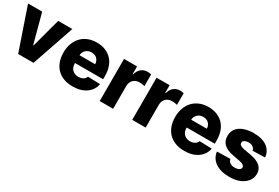

<svg xmlns="http://www.w3.org/2000/svg" viewBox="48 -1347 3124 2152"><g transform="rotate(30 1609.5 -271.5)"><path d="M11.4 -545.5H194.2L294.7 -169.7H300.4L401.3 -545.5H584.2L397 0H198.2Z M900.2 -552.6Q962.7 -552.6 1011.9 -532.7Q1061.1 -512.8 1095 -476.4Q1128.9 -440 1146.7 -388.7Q1164.4 -337.4 1164.4 -274.1V-230.8H800.8V-226.2Q800.8 -201.3 808.2 -180.9Q815.7 -160.5 829.5 -146Q843.4 -131.4 863.5 -123.2Q883.5 -115.1 908.7 -115.1Q943.2 -115.1 968.2 -129.4Q993.3 -143.8 1003.2 -170.8L1162.6 -166.2Q1147.7 -86.3 1080.3 -38Q1012.8 10.3 905.5 10.3Q840.2 10.3 789.1 -9.4Q737.9 -29.1 702.4 -65.5Q666.9 -101.9 648.3 -153.9Q629.6 -206 629.6 -270.6Q629.6 -331.3 647.9 -383Q666.2 -434.7 700.8 -472.3Q735.4 -509.9 785.7 -531.2Q835.9 -552.6 900.2 -552.6ZM800.8 -331.7H1002.8Q1002.5 -353.3 995 -370.9Q987.6 -388.5 974.4 -401.1Q961.3 -413.7 943.2 -420.5Q925.1 -427.2 903.8 -427.2Q883.2 -427.2 864.7 -420.3Q846.2 -413.4 832.2 -400.7Q818.2 -388.1 809.8 -370.6Q801.5 -353 800.8 -331.7Z M1253.6 0V-545.5H1422.2V-446H1427.9Q1442.8 -500 1476.6 -526.5Q1510.3 -552.9 1555 -552.9Q1579.9 -552.9 1603.7 -546.5V-395.6Q1597.3 -397.7 1589 -399.5Q1580.6 -401.3 1571.2 -402.3Q1561.8 -403.4 1552.6 -404.1Q1543.3 -404.8 1535.5 -404.8Q1511.7 -404.8 1491.7 -396.8Q1471.6 -388.8 1457.4 -374.5Q1443.2 -360.1 1435.2 -340.2Q1427.2 -320.3 1427.2 -296.2V0Z M1674.7 0V-545.5H1843.4V-446H1849.1Q1864 -500 1897.7 -526.5Q1931.5 -552.9 1976.2 -552.9Q2001.1 -552.9 2024.9 -546.5V-395.6Q2018.5 -397.7 2010.1 -399.5Q2001.8 -401.3 1992.4 -402.3Q1983 -403.4 1973.7 -404.1Q1964.5 -404.8 1956.7 -404.8Q1932.9 -404.8 1912.8 -396.8Q1892.8 -388.8 1878.6 -374.5Q1864.3 -360.1 1856.4 -340.2Q1848.4 -320.3 1848.4 -296.2V0Z M2345.5 -552.6Q2408 -552.6 2457.2 -532.7Q2506.4 -512.8 2540.3 -476.4Q2574.2 -440 2592 -388.7Q2609.7 -337.4 2609.7 -274.1V-230.8H2246.1V-226.2Q2246.1 -201.3 2253.6 -180.9Q2261 -160.5 2274.9 -146Q2288.7 -131.4 2308.8 -123.2Q2328.8 -115.1 2354 -115.1Q2388.5 -115.1 2413.5 -129.4Q2438.6 -143.8 2448.5 -170.8L2608 -166.2Q2593 -86.3 2525.6 -38Q2458.1 10.3 2350.9 10.3Q2285.5 10.3 2234.4 -9.4Q2183.2 -29.1 2147.7 -65.5Q2112.2 -101.9 2093.6 -153.9Q2074.9 -206 2074.9 -270.6Q2074.9 -331.3 2093.2 -383Q2111.5 -434.7 2146.1 -472.3Q2180.8 -509.9 2231 -531.2Q2281.2 -552.6 2345.5 -552.6ZM2246.1 -331.7H2448.2Q2447.8 -353.3 2440.3 -370.9Q2432.9 -388.5 2419.7 -401.1Q2406.6 -413.7 2388.5 -420.5Q2370.4 -427.2 2349.1 -427.2Q2328.5 -427.2 2310 -420.3Q2291.5 -413.4 2277.5 -400.7Q2263.5 -388.1 2255.1 -370.6Q2246.8 -353 2246.1 -331.7Z M2846.2 -171.2Q2851.9 -141 2875.4 -125.5Q2898.8 -110.1 2936.4 -110.1Q2953.1 -110.1 2967 -113.3Q2980.8 -116.5 2990.8 -122.5Q3000.7 -128.6 3006.4 -136.9Q3012.1 -145.2 3012.1 -155.5Q3011 -190.7 2945.7 -202.8L2850.5 -220.9Q2687.5 -251.8 2688.6 -378.9Q2688.6 -412.3 2698.7 -438Q2708.8 -463.8 2726.4 -483Q2744 -502.1 2767.4 -515.4Q2790.8 -528.8 2817.6 -537.1Q2844.5 -545.5 2873.2 -549Q2902 -552.6 2929.7 -552.6Q3041.2 -552.6 3104.4 -506.4Q3168.3 -459.9 3175.1 -378.9L3015.6 -374.6Q3013.8 -387.4 3007.1 -398.3Q3000.4 -409.1 2989.7 -416.9Q2979 -424.7 2964.5 -429.2Q2949.9 -433.6 2932.9 -433.6Q2922.9 -433.6 2910.2 -431.5Q2897.4 -429.3 2886.4 -424.4Q2875.4 -419.4 2867.9 -410.7Q2860.4 -402 2860.8 -388.8Q2860.8 -381 2863.8 -374.1Q2866.8 -367.2 2873.9 -361.3Q2881 -355.5 2892.8 -350.7Q2904.5 -345.9 2921.5 -342.3L3026.6 -322.4Q3187.5 -291.9 3188.6 -174.7Q3188.2 -146.7 3180.4 -122.5Q3172.6 -98.4 3155.5 -77.1Q3122.2 -35.2 3066.6 -12.4Q3011 10.3 2935.7 10.3Q2819.2 10.3 2751.4 -38Q2683.9 -85.9 2674.7 -166.9Z"/></g></svg>

Font: Inter P Extra Bold
Style: Regular
Weight: 800
Designer: Rasmus Andersson
Foundry: rsms
Version: Version 3.018;git-588b23468